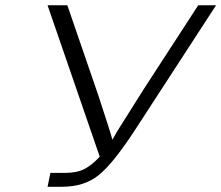

<svg xmlns="http://www.w3.org/2000/svg" viewBox="-20 -715 847 735"><path d="M162.1 0 172.9 -53.2H230Q274.9 -53.2 303.5 -68.1Q332 -83 361.8 -115.2L162.1 -694.8H237.8L356 -351.1Q404.8 -203.1 410.2 -180.2L430.2 -214.8L529.8 -373L738.8 -694.8H807.1L498 -219.2Q414.1 -90.3 358.6 -45.2Q303.2 0 216.8 0Z"/></svg>

Font: CMU Bright
Style: Oblique
Weight: 500
Italic angle: -12°
Version: Version 0.7.0